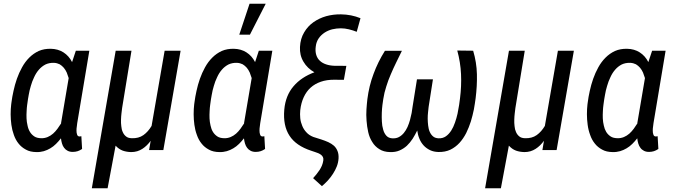

<svg xmlns="http://www.w3.org/2000/svg" viewBox="-20 -798 3589 1021"><path d="M390.6 -143.1 455.1 -528.3H383.3L363.3 -467.8C352.1 -490.2 336.4 -507.3 317.4 -519.5C298.3 -531.7 275.9 -538.1 250.5 -538.6C226.6 -539.1 205.1 -535.2 186 -526.9C167 -518.1 150.4 -506.3 135.7 -491.7C120.6 -476.6 107.9 -459.5 97.2 -439.9C86.4 -420.4 77.1 -399.9 69.8 -378.9C62.5 -357.4 56.2 -335.9 51.8 -314.5C46.9 -293 43.5 -272.9 41 -253.9L39.6 -243.2C37.6 -227.1 36.6 -209.5 36.6 -190.4C36.6 -171.4 38.1 -152.8 40.5 -134.3C43 -115.7 47.4 -97.7 53.7 -80.6C59.6 -63.5 67.9 -47.9 78.6 -34.7C88.9 -21.5 102.1 -10.7 117.7 -2.4C132.8 6.3 151.4 10.3 172.9 10.7C187 11.2 200.7 9.3 212.9 5.9C225.1 2.4 236.8 -2.9 247.6 -9.3C258.3 -15.6 268.6 -23.4 277.8 -32.7C287.1 -42 295.9 -51.8 304.2 -62.5C305.2 -52.7 307.1 -43.5 309.6 -35.2C312 -26.4 315.9 -18.6 320.8 -12.2C325.7 -5.4 332 0 339.8 3.9C347.2 7.8 356.4 9.8 367.2 9.8C376.5 9.8 385.3 8.3 393.1 5.9C400.9 3.4 408.7 -0.5 416.5 -5.9L412.6 -73.7C411.1 -73.2 409.2 -73.2 407.7 -72.8C405.8 -72.3 403.8 -72.3 402.3 -72.3C396 -72.8 392.1 -75.7 390.1 -82C387.7 -88.4 386.7 -95.2 386.7 -103.5C386.7 -111.3 387.2 -119.1 388.7 -127ZM124.5 -240.7 126 -251C127.4 -263.7 129.9 -277.8 132.8 -293.9C135.3 -309.6 139.2 -325.2 144 -341.3C148.4 -357.4 154.3 -372.6 161.6 -387.7C168.5 -402.8 176.8 -416 187 -427.7C196.8 -439 208.5 -448.2 221.7 -455.1C234.9 -461.4 250 -464.4 267.1 -463.9C278.3 -463.4 288.6 -460.4 297.4 -456.1C305.7 -451.2 313 -444.8 319.3 -437.5C325.7 -430.2 330.6 -421.4 335 -412.1C338.9 -402.3 342.3 -392.6 345.2 -382.8L304.7 -143.6L305.2 -142.1C298.8 -132.3 292.5 -122.6 285.6 -113.3C278.3 -103.5 270.5 -94.7 262.2 -87.4C253.4 -79.6 243.7 -73.7 233.4 -69.3C222.7 -64.9 210.9 -62.5 198.2 -63C183.6 -63.5 171.4 -66.4 162.1 -72.8C152.8 -79.1 145 -86.9 139.2 -96.7C133.3 -106.4 128.9 -117.7 126.5 -130.4C123.5 -142.6 121.6 -155.3 121.1 -168.5C120.6 -181.6 120.6 -194.3 121.6 -207C122.1 -219.2 123 -230.5 124.5 -240.7Z M629.4 -223.6 679.2 -528.3H595.2L468.3 203.1H552.2L594.7 -23.4C606 -11.2 618.2 -2.4 632.3 2.9C646 7.8 661.1 10.3 677.2 10.7C688.5 10.7 699.2 9.3 709.5 6.3C719.2 3.4 728.5 -1 736.8 -6.3C745.1 -11.7 753.4 -18.1 760.7 -25.4C768.1 -32.7 774.9 -40.5 781.2 -49.3L772.9 0H848.6L940.4 -528.3H855.5L786.1 -128.4C773.9 -107.9 759.8 -91.8 742.7 -79.6C725.6 -67.4 704.6 -62 679.7 -63C667.5 -63.5 657.2 -66.4 649.9 -72.8C642.6 -78.6 636.7 -86.4 632.8 -95.7C628.4 -105 626 -115.2 625 -127C623.5 -138.2 623 -149.9 623.5 -162.1C624 -173.8 624.5 -185.1 626 -195.8Z M1393.1 -778.3H1307.1L1252.4 -613.8H1309.1ZM1363.8 -143.1 1428.2 -528.3H1356.4L1336.4 -467.8C1325.2 -490.2 1309.6 -507.3 1290.5 -519.5C1271.5 -531.7 1249 -538.1 1223.6 -538.6C1199.7 -539.1 1178.2 -535.2 1159.2 -526.9C1140.1 -518.1 1123.5 -506.3 1108.9 -491.7C1093.8 -476.6 1081.1 -459.5 1070.3 -439.9C1059.6 -420.4 1050.3 -399.9 1043 -378.9C1035.6 -357.4 1029.3 -335.9 1024.9 -314.5C1020 -293 1016.6 -272.9 1014.2 -253.9L1012.7 -243.2C1010.7 -227.1 1009.8 -209.5 1009.8 -190.4C1009.8 -171.4 1011.2 -152.8 1013.7 -134.3C1016.1 -115.7 1020.5 -97.7 1026.9 -80.6C1032.7 -63.5 1041 -47.9 1051.8 -34.7C1062 -21.5 1075.2 -10.7 1090.8 -2.4C1106 6.3 1124.5 10.3 1146 10.7C1160.2 11.2 1173.8 9.3 1186 5.9C1198.2 2.4 1210 -2.9 1220.7 -9.3C1231.4 -15.6 1241.7 -23.4 1251 -32.7C1260.3 -42 1269 -51.8 1277.3 -62.5C1278.3 -52.7 1280.3 -43.5 1282.7 -35.2C1285.2 -26.4 1289.1 -18.6 1293.9 -12.2C1298.8 -5.4 1305.2 0 1313 3.9C1320.3 7.8 1329.6 9.8 1340.3 9.8C1349.6 9.8 1358.4 8.3 1366.2 5.9C1374 3.4 1381.8 -0.5 1389.6 -5.9L1385.7 -73.7C1384.3 -73.2 1382.3 -73.2 1380.9 -72.8C1378.9 -72.3 1377 -72.3 1375.5 -72.3C1369.1 -72.8 1365.2 -75.7 1363.3 -82C1360.8 -88.4 1359.9 -95.2 1359.9 -103.5C1359.9 -111.3 1360.4 -119.1 1361.8 -127ZM1097.7 -240.7 1099.1 -251C1100.6 -263.7 1103 -277.8 1106 -293.9C1108.4 -309.6 1112.3 -325.2 1117.2 -341.3C1121.6 -357.4 1127.4 -372.6 1134.8 -387.7C1141.6 -402.8 1149.9 -416 1160.2 -427.7C1169.9 -439 1181.6 -448.2 1194.8 -455.1C1208 -461.4 1223.1 -464.4 1240.2 -463.9C1251.5 -463.4 1261.7 -460.4 1270.5 -456.1C1278.8 -451.2 1286.1 -444.8 1292.5 -437.5C1298.8 -430.2 1303.7 -421.4 1308.1 -412.1C1312 -402.3 1315.4 -392.6 1318.4 -382.8L1277.8 -143.6L1278.3 -142.1C1272 -132.3 1265.6 -122.6 1258.8 -113.3C1251.5 -103.5 1243.7 -94.7 1235.4 -87.4C1226.6 -79.6 1216.8 -73.7 1206.5 -69.3C1195.8 -64.9 1184.1 -62.5 1171.4 -63C1156.7 -63.5 1144.5 -66.4 1135.3 -72.8C1126 -79.1 1118.2 -86.9 1112.3 -96.7C1106.4 -106.4 1102.1 -117.7 1099.6 -130.4C1096.7 -142.6 1094.7 -155.3 1094.2 -168.5C1093.8 -181.6 1093.8 -194.3 1094.7 -207C1095.2 -219.2 1096.2 -230.5 1097.7 -240.7Z M1877 -628.9 1897 -701.2C1864.3 -714.4 1830.1 -721.2 1793.5 -721.7C1766.1 -722.2 1739.7 -718.8 1714.4 -711.9C1689 -704.6 1666.5 -693.8 1646.5 -679.7C1626.5 -665.5 1609.9 -647.5 1597.2 -625.5C1584 -603.5 1576.7 -577.6 1575.2 -548.3C1573.7 -519.5 1579.6 -493.2 1593.8 -469.7C1607.4 -446.3 1627 -427.7 1651.9 -413.6C1606 -396.5 1568.8 -372.1 1541 -339.4C1512.7 -306.6 1496.1 -265.1 1491.7 -214.8C1486.8 -157.7 1496.1 -111.8 1519.5 -76.2C1542.5 -40.5 1581.1 -14.2 1634.3 3.4L1654.8 10.3C1660.6 12.2 1666.5 14.2 1672.4 16.6C1677.7 19 1683.1 22 1687.5 25.4C1691.9 28.8 1694.8 32.7 1697.3 37.6C1699.7 42.5 1700.2 48.3 1699.2 55.7C1697.8 64.9 1695.3 74.2 1691.9 82.5C1688.5 90.8 1684.1 98.6 1679.2 106.4C1674.3 113.8 1668.9 121.1 1663.1 128.4L1645 149.4L1691.9 191.9C1702.1 183.1 1712.9 173.3 1723.1 162.1C1733.4 150.9 1742.2 139.2 1750.5 126.5C1758.8 113.8 1765.6 100.6 1771 86.9C1776.4 73.2 1779.3 59.1 1780.3 44.9C1781.2 29.3 1779.3 16.1 1774.9 5.4C1770.5 -5.9 1764.2 -15.1 1755.9 -22.9C1747.6 -30.3 1737.3 -36.6 1726.1 -42C1714.4 -47.4 1702.1 -51.8 1689 -56.2L1646 -69.8C1631.3 -75.7 1619.1 -83.5 1609.9 -93.8C1600.1 -104 1592.8 -115.2 1587.4 -128.4C1582 -141.1 1578.1 -154.8 1576.7 -169.4C1575.2 -183.6 1575.2 -198.2 1576.7 -212.4C1579.6 -238.3 1585.9 -261.2 1595.2 -281.2C1604.5 -301.3 1616.7 -318.4 1631.8 -332C1647 -345.7 1665 -356 1686 -363.3C1707 -370.6 1730 -374 1755.9 -374L1808.6 -373.5L1821.8 -447.8L1758.3 -448.2C1742.2 -448.7 1727.5 -451.2 1714.4 -455.6C1701.2 -460 1689.9 -466.3 1681.2 -474.6C1671.9 -482.9 1665.5 -493.7 1661.6 -506.3C1657.7 -519 1656.7 -534.2 1659.2 -551.3C1661.1 -567.9 1666.5 -582 1674.8 -594.2C1683.1 -606.4 1693.8 -616.2 1706.1 -624.5C1718.3 -632.3 1731.4 -638.2 1746.6 -642.1C1761.7 -645.5 1776.9 -647.5 1792 -647.5C1806.6 -647.5 1821.3 -645.5 1835.4 -642.1C1849.6 -638.7 1863.3 -634.3 1877 -628.9Z M2117.2 -527.8H2026.9C2002 -488.3 1981.9 -447.3 1966.3 -404.8C1950.2 -362.3 1939.5 -317.4 1933.6 -271C1931.6 -254.9 1930.2 -236.8 1928.7 -216.8C1927.2 -196.8 1927.7 -176.8 1929.2 -156.2C1930.7 -135.3 1933.6 -115.2 1938 -95.7C1942.4 -75.7 1949.7 -58.1 1959.5 -43C1968.8 -27.3 1981.4 -14.6 1997.1 -4.9C2012.2 4.9 2031.2 10.3 2054.2 10.7C2072.8 11.2 2089.4 8.8 2104 2.4C2118.7 -3.9 2131.8 -12.2 2143.6 -22.9C2154.8 -33.7 2165 -45.9 2174.3 -60.1C2183.1 -74.2 2191.4 -88.9 2198.7 -104C2200.7 -88.4 2204.6 -73.7 2210.4 -60.1C2215.8 -46.4 2223.6 -34.7 2232.9 -24.4C2242.2 -14.2 2253.9 -5.9 2267.1 0.5C2280.3 6.8 2294.9 9.8 2311.5 10.3C2335.4 10.7 2356.4 6.8 2375 -2C2393.1 -10.7 2409.2 -22.9 2423.3 -38.1C2437 -53.2 2448.7 -70.3 2459 -90.3C2468.8 -110.4 2477.1 -130.9 2483.9 -152.3C2490.2 -173.3 2495.6 -194.8 2500 -216.3C2503.9 -237.8 2506.8 -257.8 2509.3 -275.9C2514.6 -318.4 2517.1 -360.8 2516.1 -403.3C2515.1 -445.8 2508.3 -487.3 2496.1 -528.3L2411.6 -529.3C2422.9 -487.8 2429.7 -446.3 2431.6 -403.8C2433.6 -361.3 2431.6 -318.4 2426.3 -275.9L2421.4 -239.7C2418.9 -225.1 2416.5 -210 2413.1 -193.8C2409.7 -177.7 2404.8 -161.6 2399.4 -146C2394 -129.9 2387.2 -115.7 2379.4 -103.5C2371.1 -90.8 2361.8 -80.6 2351.1 -73.2C2339.8 -65.4 2327.1 -62 2312.5 -62.5C2300.3 -63 2290 -66.4 2282.7 -72.8C2275.4 -79.1 2269.5 -86.9 2265.1 -97.2C2260.7 -106.9 2258.3 -118.2 2256.8 -130.4C2255.4 -142.6 2254.4 -154.8 2254.4 -167C2254.4 -179.2 2254.9 -190.4 2256.3 -201.7C2257.3 -212.9 2258.3 -222.2 2259.3 -229.5L2282.2 -376H2197.3L2173.8 -229.5L2168.9 -196.8C2166.5 -184.6 2163.6 -171.9 2160.2 -159.7C2156.7 -147 2152.3 -134.8 2147 -122.6C2141.6 -110.4 2134.8 -100.1 2127.4 -90.8C2119.6 -81.5 2110.8 -74.2 2100.6 -68.8C2090.3 -63.5 2078.1 -61.5 2064.5 -62.5C2051.8 -63.5 2041.5 -68.4 2034.2 -76.7C2026.9 -85 2021 -95.7 2017.6 -108.9C2013.7 -122.1 2011.2 -136.2 2010.7 -151.9C2009.8 -167.5 2009.8 -183.1 2010.3 -198.2C2010.7 -213.4 2012.2 -227.1 2013.7 -240.2C2015.1 -253.4 2016.6 -263.7 2018.1 -271C2021.5 -293.9 2026.9 -316.4 2034.2 -338.4C2041 -360.4 2048.8 -381.8 2058.1 -402.8C2066.9 -423.8 2076.7 -444.8 2086.9 -465.8C2097.2 -486.8 2106.9 -507.3 2117.2 -527.8Z M2720.7 -223.6 2770.5 -528.3H2686.5L2559.6 203.1H2643.6L2686 -23.4C2697.3 -11.2 2709.5 -2.4 2723.6 2.9C2737.3 7.8 2752.4 10.3 2768.6 10.7C2779.8 10.7 2790.5 9.3 2800.8 6.3C2810.5 3.4 2819.8 -1 2828.1 -6.3C2836.4 -11.7 2844.7 -18.1 2852.1 -25.4C2859.4 -32.7 2866.2 -40.5 2872.6 -49.3L2864.3 0H2939.9L3031.7 -528.3H2946.8L2877.4 -128.4C2865.2 -107.9 2851.1 -91.8 2834 -79.6C2816.9 -67.4 2795.9 -62 2771 -63C2758.8 -63.5 2748.5 -66.4 2741.2 -72.8C2733.9 -78.6 2728 -86.4 2724.1 -95.7C2719.7 -105 2717.3 -115.2 2716.3 -127C2714.8 -138.2 2714.4 -149.9 2714.8 -162.1C2715.3 -173.8 2715.8 -185.1 2717.3 -195.8Z M3455.1 -143.1 3519.5 -528.3H3447.8L3427.7 -467.8C3416.5 -490.2 3400.9 -507.3 3381.8 -519.5C3362.8 -531.7 3340.3 -538.1 3314.9 -538.6C3291 -539.1 3269.5 -535.2 3250.5 -526.9C3231.4 -518.1 3214.8 -506.3 3200.2 -491.7C3185.1 -476.6 3172.4 -459.5 3161.6 -439.9C3150.9 -420.4 3141.6 -399.9 3134.3 -378.9C3127 -357.4 3120.6 -335.9 3116.2 -314.5C3111.3 -293 3107.9 -272.9 3105.5 -253.9L3104 -243.2C3102.1 -227.1 3101.1 -209.5 3101.1 -190.4C3101.1 -171.4 3102.5 -152.8 3105 -134.3C3107.4 -115.7 3111.8 -97.7 3118.2 -80.6C3124 -63.5 3132.3 -47.9 3143.1 -34.7C3153.3 -21.5 3166.5 -10.7 3182.1 -2.4C3197.3 6.3 3215.8 10.3 3237.3 10.7C3251.5 11.2 3265.1 9.3 3277.3 5.9C3289.6 2.4 3301.3 -2.9 3312 -9.3C3322.8 -15.6 3333 -23.4 3342.3 -32.7C3351.6 -42 3360.4 -51.8 3368.7 -62.5C3369.6 -52.7 3371.6 -43.5 3374 -35.2C3376.5 -26.4 3380.4 -18.6 3385.3 -12.2C3390.1 -5.4 3396.5 0 3404.3 3.9C3411.6 7.8 3420.9 9.8 3431.6 9.8C3440.9 9.8 3449.7 8.3 3457.5 5.9C3465.3 3.4 3473.1 -0.5 3481 -5.9L3477.1 -73.7C3475.6 -73.2 3473.6 -73.2 3472.2 -72.8C3470.2 -72.3 3468.3 -72.3 3466.8 -72.3C3460.4 -72.8 3456.5 -75.7 3454.6 -82C3452.1 -88.4 3451.2 -95.2 3451.2 -103.5C3451.2 -111.3 3451.7 -119.1 3453.1 -127ZM3189 -240.7 3190.4 -251C3191.9 -263.7 3194.3 -277.8 3197.3 -293.9C3199.7 -309.6 3203.6 -325.2 3208.5 -341.3C3212.9 -357.4 3218.8 -372.6 3226.1 -387.7C3232.9 -402.8 3241.2 -416 3251.5 -427.7C3261.2 -439 3272.9 -448.2 3286.1 -455.1C3299.3 -461.4 3314.5 -464.4 3331.5 -463.9C3342.8 -463.4 3353 -460.4 3361.8 -456.1C3370.1 -451.2 3377.4 -444.8 3383.8 -437.5C3390.1 -430.2 3395 -421.4 3399.4 -412.1C3403.3 -402.3 3406.7 -392.6 3409.7 -382.8L3369.1 -143.6L3369.6 -142.1C3363.3 -132.3 3356.9 -122.6 3350.1 -113.3C3342.8 -103.5 3335 -94.7 3326.7 -87.4C3317.9 -79.6 3308.1 -73.7 3297.9 -69.3C3287.1 -64.9 3275.4 -62.5 3262.7 -63C3248 -63.5 3235.8 -66.4 3226.6 -72.8C3217.3 -79.1 3209.5 -86.9 3203.6 -96.7C3197.8 -106.4 3193.4 -117.7 3190.9 -130.4C3188 -142.6 3186 -155.3 3185.5 -168.5C3185.1 -181.6 3185.1 -194.3 3186 -207C3186.5 -219.2 3187.5 -230.5 3189 -240.7Z"/></svg>

Font: Roboto Condensed
Style: Italic
Weight: 400
Designer: Google
Version: Version 1.000;PS 001.000;hotconv 1.0.88;makeotf.lib2.5.64775